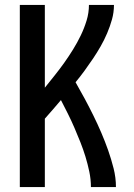

<svg xmlns="http://www.w3.org/2000/svg" viewBox="-20 -755 540 775"><path d="M60 0V-735H161V-401Q181 -426 201 -451Q221 -476 239.5 -502Q258 -528 275 -555.5Q292 -583 306 -612Q320 -641 329.5 -672Q339 -703 339 -735H440Q440 -705 432 -676.5Q424 -648 412.5 -621Q401 -594 386.5 -568.5Q372 -543 355.5 -518.5Q339 -494 321.5 -470Q304 -446 285 -423Q304 -390 322 -356.5Q340 -323 357 -288.5Q374 -254 389 -219Q404 -184 416.5 -148.5Q429 -113 438.5 -75.5Q448 -38 448 0H347Q347 -31 340.5 -62Q334 -93 325 -122.5Q316 -152 304.5 -181Q293 -210 280.5 -239Q268 -268 254 -296Q240 -324 226 -351Q210 -332 193.5 -313Q177 -294 161 -276V0Z"/></svg>

Font: Iosevka Curly Semibold
Style: Regular
Weight: 600
Monospace: yes
Designer: Belleve Invis
Foundry: Belleve Invis
Version: Version 22.1.2; ttfautohint (v1.8.4)